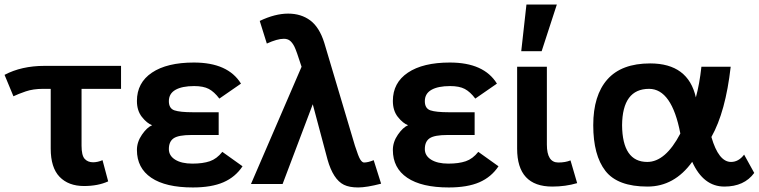

<svg xmlns="http://www.w3.org/2000/svg" viewBox="-22 -806 3339 845"><path d="M347.7 12.7Q279.3 12.7 240.2 -27.8Q201.2 -68.4 201.2 -151.9V-415H168Q124 -415 91.3 -403.8Q58.6 -392.6 37.1 -382.3L-2 -476.6Q72.8 -516.1 173.8 -516.1H510.7V-415H336.9V-165Q336.9 -122.1 350.6 -106.9Q364.3 -91.8 387.7 -91.8Q407.7 -91.8 429.2 -101.1L454.1 -7.8Q409.2 12.7 347.7 12.7Z M826.7 19Q707 19 643.8 -23.7Q580.6 -66.4 580.6 -146Q580.6 -181.2 602.8 -213.4Q625 -245.6 647.5 -254.9Q625 -263.2 602.8 -291Q580.6 -318.8 580.6 -361.8Q580.6 -441.9 646.7 -486.3Q712.9 -530.8 831.5 -530.8Q981.4 -530.8 1038.6 -438L943.4 -372.1Q920.9 -401.9 897 -414.6Q873 -427.2 832.5 -427.2Q779.3 -427.2 750.2 -410.6Q721.2 -394 721.2 -360.8Q721.2 -328.6 745.8 -320.3Q770.5 -312 826.7 -312H940.4V-211.9H821.3Q763.7 -211.9 742.4 -197.5Q721.2 -183.1 721.2 -149.9Q721.2 -120.6 749 -103.3Q776.9 -85.9 824.7 -85.9Q870.6 -85.9 901.4 -96.4Q932.1 -106.9 956.5 -137.7L1045.4 -74.2Q1014.2 -26.9 961.4 -3.9Q908.7 19 826.7 19Z M1554.2 19Q1515.6 19 1491.7 7.3Q1467.8 -4.4 1449.7 -32.5Q1431.6 -60.5 1419.4 -104L1354.5 -347.2L1221.7 3.9H1082.5L1305.2 -512.2Q1282.2 -584.5 1273.2 -601.8Q1264.2 -619.1 1253.7 -627.2Q1243.2 -635.3 1227.1 -635.3Q1198.2 -635.3 1152.3 -614.3L1121.1 -713.9Q1188.5 -746.1 1246.1 -746.1Q1303.2 -746.1 1343.5 -716.1Q1383.8 -686 1405.3 -617.2L1540 -165Q1555.7 -115.7 1564 -103.3Q1572.3 -90.8 1580.1 -90.8Q1597.7 -90.8 1622.6 -101.1L1655.3 2.4Q1591.3 19 1554.2 19Z M1953.1 19Q1833.5 19 1770.3 -23.7Q1707 -66.4 1707 -146Q1707 -181.2 1729.2 -213.4Q1751.5 -245.6 1773.9 -254.9Q1751.5 -263.2 1729.2 -291Q1707 -318.8 1707 -361.8Q1707 -441.9 1773.2 -486.3Q1839.4 -530.8 1958 -530.8Q2107.9 -530.8 2165 -438L2069.8 -372.1Q2047.4 -401.9 2023.4 -414.6Q1999.5 -427.2 1959 -427.2Q1905.8 -427.2 1876.7 -410.6Q1847.7 -394 1847.7 -360.8Q1847.7 -328.6 1872.3 -320.3Q1897 -312 1953.1 -312H2066.9V-211.9H1947.8Q1890.1 -211.9 1868.9 -197.5Q1847.7 -183.1 1847.7 -149.9Q1847.7 -120.6 1875.5 -103.3Q1903.3 -85.9 1951.2 -85.9Q1997.1 -85.9 2027.8 -96.4Q2058.6 -106.9 2083 -137.7L2171.9 -74.2Q2140.6 -26.9 2087.9 -3.9Q2035.2 19 1953.1 19Z M2408.7 15.1Q2253.9 15.1 2253.9 -151.9V-512.2H2384.8V-169.9Q2384.8 -90.8 2435.1 -90.8Q2466.3 -90.8 2488.8 -100.1L2518.1 0Q2466.8 15.1 2408.7 15.1ZM2361.8 -580.6H2272L2294.9 -786.1H2428.7Z M2588.9 -254.9Q2588.9 -386.2 2651.1 -456.5Q2713.4 -526.9 2839.4 -526.9Q3006.8 -526.9 3040.5 -377.4Q3056.6 -435.5 3064.9 -512.2H3193.8Q3171.4 -314 3108.9 -203.1Q3140.6 -93.3 3195.3 -93.3Q3228.5 -93.3 3252.9 -125.5L3297.4 -44.9Q3253.4 15.1 3166 15.1Q3073.7 15.1 3024.4 -93.8Q2945.8 15.1 2827.6 15.1Q2696.3 15.1 2642.6 -53.7Q2588.9 -122.6 2588.9 -254.9ZM2972.2 -218.3Q2934.6 -415 2834.5 -415Q2717.3 -415 2715.8 -254.9Q2717.3 -93.3 2826.7 -93.3Q2906.7 -93.3 2972.2 -218.3Z"/></svg>

Font: Cadman
Style: Bold
Weight: 700
Designer: Paul James MIller
Foundry: High-Logic / Made with FontCreator
Version: Version 2.114;March 28, 2021;FontCreator 13.0.0.2683 64-bit